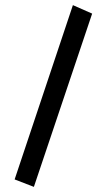

<svg xmlns="http://www.w3.org/2000/svg" viewBox="-20 -686 415 748"><path d="M112 42 37 13 264 -666 339 -633Z"/></svg>

Font: Inconsolata Condensed SemiBold
Style: Regular
Weight: 600
Width: 3
Monospace: yes
Designer: Raph Levien, Cyreal, Brenton Simpson
Foundry: Raph Levien, Cyreal, Google
Version: Version 3.100; ttfautohint (v1.8.4.7-5d5b)